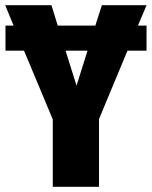

<svg xmlns="http://www.w3.org/2000/svg" viewBox="-34 -715 581 735"><path d="M527 -617V-521H454L345 -259V0H168V-258L58 -521H-13V-617H18L-14 -695H163L187 -617H331L356 -695H527L494 -617ZM301 -521H217L259 -387Z"/></svg>

Font: Fira Sans Compressed ExtraBold
Style: Regular
Weight: 800
Width: 1
Designer: bBox Type GmbH & Carrois Corporate GbR & Edenspiekermann AG
Foundry: bBox Type GmbH & Carrois Corporate GbR & Edenspiekermann AG
Version: Version 4.301